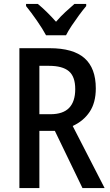

<svg xmlns="http://www.w3.org/2000/svg" viewBox="-20 -960 564 980"><path d="M233 -714Q354 -714 411.5 -663Q469 -612 469 -509Q469 -436 437.5 -389Q406 -342 351 -317L514 0H401L260 -292H181V0H79V-714ZM230 -624H181V-377H237Q302 -377 333 -409.5Q364 -442 364 -505Q364 -569 331.5 -596.5Q299 -624 230 -624ZM215 -780Q198 -812 168.5 -854.5Q139 -897 113 -929V-940H173Q217 -904 266 -849Q291 -878 313 -898Q335 -918 360 -940H420V-929Q403 -909 383.5 -882.5Q364 -856 346 -829Q328 -802 317 -780Z"/></svg>

Font: Noto Sans Malayalam Condensed Medium
Style: Regular
Weight: 500
Width: 3
Designer: Jelle Bosma - Monotype Design Team
Foundry: Monotype Imaging Inc.
Version: Version 2.104; ttfautohint (v1.8.4.7-5d5b)